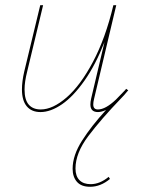

<svg xmlns="http://www.w3.org/2000/svg" viewBox="-20 -426 540 735"><path d="M396 251 401 259Q365 289 325 289Q291 289 274.5 270Q258 251 258 220Q258 169 294 112.5Q330 56 386 -5Q368 3 355 3Q326 3 326 -26Q326 -36 329 -49L380 -265Q346 -178 303.5 -117.5Q261 -57 217.5 -27Q174 3 135 3Q101 3 82.5 -19Q64 -41 64 -84Q64 -114 73 -153L134 -406H145L84 -152Q74 -113 74 -83Q74 -44 90 -25.5Q106 -7 136 -7Q182 -7 235 -53Q288 -99 336 -189.5Q384 -280 414 -406H425L340 -47Q337 -35 337 -26Q337 -7 355 -7Q384 -7 424 -45L458 -80L463 -86L471 -80L468 -77Q456 -62 444 -50Q367 30 318 95Q269 160 269 219Q269 248 284 263.5Q299 279 327 279Q362 279 396 251Z"/></svg>

Font: Ysabeau Infant Hairline
Style: Italic
Weight: 100
Italic angle: -12°
Designer: Christian Thalmann (Catharsis Fonts)
Version: Version 0.003